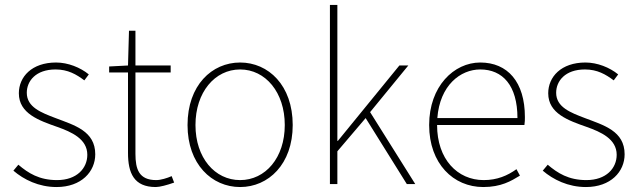

<svg xmlns="http://www.w3.org/2000/svg" viewBox="-20 -742 2574 774"><path d="M208 12C308 12 364 -50 364 -120C364 -214 280 -237 204 -266C146 -288 88 -310 88 -368C88 -415 124 -462 204 -462C254 -462 288 -442 320 -418L338 -442C304 -470 254 -490 206 -490C108 -490 56 -432 56 -366C56 -284 138 -256 212 -230C268 -210 332 -182 332 -118C332 -64 290 -16 210 -16C138 -16 94 -44 54 -78L34 -54C76 -18 136 12 208 12Z M608 12C624 12 654 4 682 -6L672 -32C654 -24 628 -16 610 -16C540 -16 526 -60 526 -122V-450H668V-478H526V-618H500L496 -478L420 -474V-450H496V-126C496 -44 520 12 608 12Z M948 12C1062 12 1160 -80 1160 -238C1160 -398 1062 -490 948 -490C834 -490 736 -398 736 -238C736 -80 834 12 948 12ZM948 -16C846 -16 768 -106 768 -238C768 -370 846 -462 948 -462C1050 -462 1128 -370 1128 -238C1128 -106 1050 -16 948 -16Z M1310 0H1340V-132L1454 -266L1620 0H1654L1472 -290L1626 -478H1590L1342 -174H1340V-722H1310V0Z M2096 -270C2096 -412 2026 -490 1916 -490C1810 -490 1710 -394 1710 -238C1710 -82 1808 12 1928 12C2000 12 2040 -12 2076 -34L2062 -60C2026 -34 1984 -16 1930 -16C1824 -16 1742 -100 1742 -238H2094C2096 -250 2096 -260 2096 -270ZM1743 -266C1753 -398 1836 -462 1916 -462C2006 -462 2066 -398 2066 -266H1743Z M2342 12C2442 12 2498 -50 2498 -120C2498 -214 2414 -237 2338 -266C2280 -288 2222 -310 2222 -368C2222 -415 2258 -462 2338 -462C2388 -462 2422 -442 2454 -418L2472 -442C2438 -470 2388 -490 2340 -490C2242 -490 2190 -432 2190 -366C2190 -284 2272 -256 2346 -230C2402 -210 2466 -182 2466 -118C2466 -64 2424 -16 2344 -16C2272 -16 2228 -44 2188 -78L2168 -54C2210 -18 2270 12 2342 12Z"/></svg>

Font: Assistant ExtraLight
Style: Regular
Weight: 275
Designer: Hebrew By Ben Nathan, Latin by Paul Hunt
Version: Version 2.001;PS 002.001;hotconv 1.0.88;makeotf.lib2.5.64775